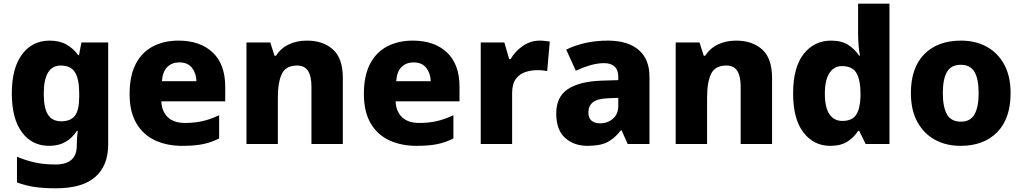

<svg xmlns="http://www.w3.org/2000/svg" viewBox="-20 -780 5538 1040"><path d="M249 -560Q303 -560 340.5 -538.5Q378 -517 404 -481H408L421 -550H566V1Q566 118 495.5 179Q425 240 282 240Q220 240 169.5 233Q119 226 72 208V69Q122 90 171 100.5Q220 111 281 111Q396 111 396 8V-2Q396 -17 397.5 -35Q399 -53 401 -71H396Q372 -33 335 -11.5Q298 10 246 10Q153 10 98.5 -64Q44 -138 44 -274Q44 -411 99.5 -485.5Q155 -560 249 -560ZM309 -425Q217 -425 217 -272Q217 -195 240 -159Q263 -123 311 -123Q363 -123 386 -153.5Q409 -184 409 -255V-275Q409 -351 386.5 -388Q364 -425 309 -425Z M947 -560Q1064 -560 1132 -496Q1200 -432 1200 -309V-231H854Q856 -177 888.5 -145.5Q921 -114 982 -114Q1034 -114 1077.5 -124Q1121 -134 1167 -156V-30Q1126 -9 1080.5 0.5Q1035 10 967 10Q884 10 819.5 -20Q755 -50 718.5 -112.5Q682 -175 682 -271Q682 -369 715 -433Q748 -497 808 -528.5Q868 -560 947 -560ZM951 -442Q912 -442 886.5 -417.5Q861 -393 857 -340H1044Q1043 -383 1020 -412.5Q997 -442 951 -442Z M1643 -560Q1730 -560 1783.5 -512Q1837 -464 1837 -358V0H1667V-311Q1667 -367 1648.5 -396Q1630 -425 1590 -425Q1528 -425 1506.5 -379.5Q1485 -334 1485 -250V0H1315V-550H1444L1467 -478H1475Q1501 -519 1544.5 -539.5Q1588 -560 1643 -560Z M2216 -560Q2333 -560 2401 -496Q2469 -432 2469 -309V-231H2123Q2125 -177 2157.5 -145.5Q2190 -114 2251 -114Q2303 -114 2346.5 -124Q2390 -134 2436 -156V-30Q2395 -9 2349.5 0.5Q2304 10 2236 10Q2153 10 2088.5 -20Q2024 -50 1987.5 -112.5Q1951 -175 1951 -271Q1951 -369 1984 -433Q2017 -497 2077 -528.5Q2137 -560 2216 -560ZM2220 -442Q2181 -442 2155.5 -417.5Q2130 -393 2126 -340H2313Q2312 -383 2289 -412.5Q2266 -442 2220 -442Z M2904 -560Q2917 -560 2933 -558Q2949 -556 2958 -555L2944 -395Q2935 -397 2921 -398.5Q2907 -400 2889 -400Q2858 -400 2826.5 -390Q2795 -380 2774.5 -353Q2754 -326 2754 -275V0H2584V-550H2712L2738 -460H2746Q2769 -501 2811 -530.5Q2853 -560 2904 -560Z M3273 -560Q3380 -560 3439 -510Q3498 -460 3498 -364V0H3380L3347 -74H3343Q3308 -29 3269 -9.5Q3230 10 3162 10Q3089 10 3041 -33Q2993 -76 2993 -166Q2993 -254 3054 -296Q3115 -338 3235 -343L3329 -346V-362Q3329 -402 3308.5 -420Q3288 -438 3253 -438Q3216 -438 3177 -426.5Q3138 -415 3099 -397L3047 -511Q3092 -534 3149.5 -547Q3207 -560 3273 -560ZM3278 -248Q3216 -246 3191.5 -226Q3167 -206 3167 -171Q3167 -140 3184.5 -126Q3202 -112 3230 -112Q3271 -112 3300 -137Q3329 -162 3329 -206V-250Z M3968 -560Q4055 -560 4108.5 -512Q4162 -464 4162 -358V0H3992V-311Q3992 -367 3973.5 -396Q3955 -425 3915 -425Q3853 -425 3831.5 -379.5Q3810 -334 3810 -250V0H3640V-550H3769L3792 -478H3800Q3826 -519 3869.5 -539.5Q3913 -560 3968 -560Z M4477 10Q4388 10 4332 -62.5Q4276 -135 4276 -274Q4276 -415 4333 -487.5Q4390 -560 4482 -560Q4539 -560 4575 -536.5Q4611 -513 4633 -479H4638Q4634 -497 4631 -531Q4628 -565 4628 -599V-760H4798V0H4669L4634 -71H4628Q4607 -37 4571 -13.5Q4535 10 4477 10ZM4542 -125Q4595 -125 4617 -157.5Q4639 -190 4641 -257V-273Q4641 -345 4619.5 -383.5Q4598 -422 4540 -422Q4498 -422 4473 -384.5Q4448 -347 4448 -272Q4448 -197 4473 -161Q4498 -125 4542 -125Z M5454 -276Q5454 -138 5381.5 -64Q5309 10 5183 10Q5104 10 5043.5 -23.5Q4983 -57 4948.5 -120.5Q4914 -184 4914 -276Q4914 -413 4986.5 -486.5Q5059 -560 5186 -560Q5264 -560 5324.5 -527Q5385 -494 5419.5 -430.5Q5454 -367 5454 -276ZM5087 -276Q5087 -200 5109.5 -160.5Q5132 -121 5185 -121Q5236 -121 5258.5 -160.5Q5281 -200 5281 -276Q5281 -352 5258.5 -390.5Q5236 -429 5184 -429Q5132 -429 5109.5 -390.5Q5087 -352 5087 -276Z"/></svg>

Font: Noto Sans Thaana ExtraBold
Style: Regular
Weight: 800
Designer: David Williams
Foundry: Google Inc.
Version: Version 3.001; ttfautohint (v1.8.4.7-5d5b)